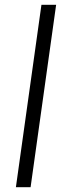

<svg xmlns="http://www.w3.org/2000/svg" viewBox="-20 -777 267 797"><path d="M46 0H107L213 -757H152Z"/></svg>

Font: Mluvka Light
Style: Italic
Weight: 300
Italic angle: -8°
Designer: Modified by Jiří Krblich, Original typeface by Gumpita Rahayu
Foundry: Gumpita Rahayu & Jiří Krblich
Version: Version 2.000;Glyphs 3.1.1 (3134)